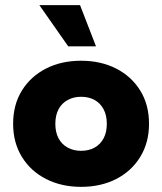

<svg xmlns="http://www.w3.org/2000/svg" viewBox="-20 -716 630 746"><path d="M295 10Q219 10 159 -20.5Q99 -51 65 -106.5Q31 -162 31 -235Q31 -309 65 -364Q99 -419 158.5 -449.5Q218 -480 295 -480Q372 -480 431.5 -449.5Q491 -419 525 -364Q559 -309 559 -235Q559 -162 525 -106.5Q491 -51 431.5 -20.5Q372 10 295 10ZM295 -130Q325 -130 347.5 -142.5Q370 -155 382.5 -178.5Q395 -202 395 -235Q395 -268 382.5 -291.5Q370 -315 347.5 -327.5Q325 -340 295 -340Q266 -340 243 -327.5Q220 -315 207.5 -291.5Q195 -268 195 -235Q195 -202 207.5 -178.5Q220 -155 243 -142.5Q266 -130 295 -130ZM245 -536 133 -696H291L353 -536Z"/></svg>

Font: Gantari ExtraBold
Style: Regular
Weight: 800
Version: Version 1.000